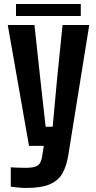

<svg xmlns="http://www.w3.org/2000/svg" viewBox="-20 -724 478 953"><path d="M109.5 209Q92.5 209 72 207Q51.5 205 33.5 202.5V106.5Q47.5 107.5 70.5 108.2Q93.5 109 109 109Q151.5 109 167.8 97Q184 85 188.5 55.5L197.5 0H124L18.5 -600H151L181 -323.5L206.5 -95H241.5L262.5 -323.5L290.5 -600H423L319 46Q310.5 99.5 290.2 135.8Q270 172 227.5 190.5Q185 209 109.5 209ZM59.5 -704H381V-644.5H59.5Z"/></svg>

Font: Big Shoulders
Style: Bold
Weight: 700
Designer: Patric King
Foundry: XO Type Co
Version: Version 2.002